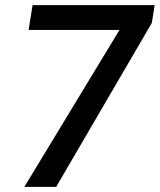

<svg xmlns="http://www.w3.org/2000/svg" viewBox="-20 -731 627 751"><path d="M573.7 -641.1 199.7 0H75.2L447.3 -613.8H91.8L107.4 -710.9H585Z"/></svg>

Font: TypoPRO Roboto Mono
Style: Italic
Weight: 500
Designer: Google
Version: Version 2.000986; 2015; ttfautohint (v1.3)